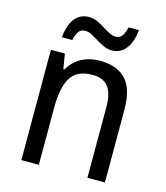

<svg xmlns="http://www.w3.org/2000/svg" viewBox="-110 -816 778 901"><g transform="rotate(15 279.5 -366.0)"><path d="M313 -546Q398 -546 441 -500Q484 -454 484 -354V0H399V-345Q399 -409 375 -441Q351 -473 298 -473Q223 -473 193 -424.5Q163 -376 163 -278V0H78V-536H146L158 -463H163Q179 -491 202 -509.5Q225 -528 254 -537Q283 -546 313 -546ZM112 -606Q115 -633 122 -656Q129 -679 141.5 -696Q154 -713 171.5 -722Q189 -731 212 -731Q233 -731 252 -722.5Q271 -714 289 -702.5Q307 -691 323.5 -682.5Q340 -674 355 -674Q375 -674 386 -689.5Q397 -705 403 -732H453Q448 -674 422 -640.5Q396 -607 354 -607Q334 -607 315 -615.5Q296 -624 277.5 -635.5Q259 -647 243 -655.5Q227 -664 211 -664Q191 -664 180 -649Q169 -634 163 -606Z"/></g></svg>

Font: Noto Sans Hebrew SemiCondensed
Style: Regular
Weight: 400
Width: 4
Designer: Monotype Design Team
Foundry: Monotype Imaging Inc.
Version: Version 2.003